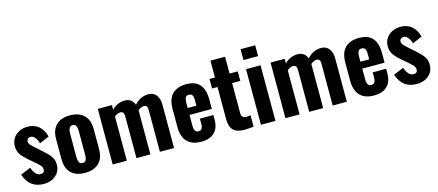

<svg xmlns="http://www.w3.org/2000/svg" viewBox="-54 -1352 4399 1928"><g transform="rotate(-15 2145.0 -388.0)"><path d="M220 10Q145 10 96.5 -26.5Q48 -63 21 -139L127 -183Q142 -141 163 -117.5Q184 -94 212 -94Q233 -94 243.5 -103.5Q254 -113 254 -130Q254 -154 238 -173Q222 -192 181 -226L127 -272Q85 -308 59.5 -343.5Q34 -379 34 -432Q34 -479 57.5 -514Q81 -549 120.5 -568.5Q160 -588 206 -588Q278 -588 324 -547.5Q370 -507 387 -438L286 -394Q281 -416 270.5 -435.5Q260 -455 245 -468Q230 -481 210 -481Q192 -481 181 -470Q170 -459 170 -442Q170 -424 188.5 -404Q207 -384 240 -356L294 -308Q318 -287 341 -263.5Q364 -240 379 -211.5Q394 -183 394 -146Q394 -96 370 -61Q346 -26 306.5 -8Q267 10 220 10Z M648 10Q586 10 542 -12.5Q498 -35 475.5 -78Q453 -121 453 -185V-393Q453 -457 475.5 -500Q498 -543 542 -565.5Q586 -588 648 -588Q710 -588 754 -565.5Q798 -543 821 -500Q844 -457 844 -393V-185Q844 -121 821 -78Q798 -35 754 -12.5Q710 10 648 10ZM649 -92Q668 -92 678 -102.5Q688 -113 691 -131.5Q694 -150 694 -174V-403Q694 -428 691 -446Q688 -464 678 -475Q668 -486 649 -486Q630 -486 620 -475Q610 -464 606.5 -446Q603 -428 603 -403V-174Q603 -150 606.5 -131.5Q610 -113 620 -102.5Q630 -92 649 -92Z M936 0V-578H1083V-530Q1114 -562 1148.5 -575.5Q1183 -589 1219 -589Q1254 -589 1279.5 -571.5Q1305 -554 1317 -519Q1351 -557 1388 -573Q1425 -589 1464 -589Q1496 -589 1521 -573Q1546 -557 1560 -526Q1574 -495 1574 -450V0H1427V-435Q1427 -463 1417.5 -474.5Q1408 -486 1389 -486Q1377 -486 1360 -479Q1343 -472 1328 -459Q1328 -457 1328 -455Q1328 -453 1328 -450V0H1183V-435Q1183 -463 1173 -474.5Q1163 -486 1144 -486Q1131 -486 1114.5 -479Q1098 -472 1083 -459V0Z M1855 10Q1791 10 1748 -13.5Q1705 -37 1683 -82.5Q1661 -128 1661 -192V-386Q1661 -452 1683 -496.5Q1705 -541 1749 -564.5Q1793 -588 1855 -588Q1921 -588 1962 -564Q2003 -540 2022.5 -494Q2042 -448 2042 -382V-281H1810V-169Q1810 -144 1815.5 -128Q1821 -112 1831 -105.5Q1841 -99 1856 -99Q1870 -99 1880.5 -105.5Q1891 -112 1896 -126Q1901 -140 1901 -163V-218H2041V-170Q2041 -82 1993 -36Q1945 10 1855 10ZM1810 -353H1901V-410Q1901 -435 1896 -450.5Q1891 -466 1880.5 -472.5Q1870 -479 1854 -479Q1839 -479 1829.5 -472Q1820 -465 1815 -447.5Q1810 -430 1810 -398Z M2308 6Q2247 6 2213.5 -12.5Q2180 -31 2167 -66Q2154 -101 2154 -151V-479H2097V-578H2154V-753H2306V-578H2391V-479H2306V-165Q2306 -138 2320 -126.5Q2334 -115 2358 -115Q2370 -115 2381 -116.5Q2392 -118 2401 -119V-1Q2386 1 2360.5 3.5Q2335 6 2308 6Z M2477 0V-578H2628V0ZM2476 -673V-786H2628V-673Z M2732 0V-578H2879V-530Q2910 -562 2944.5 -575.5Q2979 -589 3015 -589Q3050 -589 3075.5 -571.5Q3101 -554 3113 -519Q3147 -557 3184 -573Q3221 -589 3260 -589Q3292 -589 3317 -573Q3342 -557 3356 -526Q3370 -495 3370 -450V0H3223V-435Q3223 -463 3213.5 -474.5Q3204 -486 3185 -486Q3173 -486 3156 -479Q3139 -472 3124 -459Q3124 -457 3124 -455Q3124 -453 3124 -450V0H2979V-435Q2979 -463 2969 -474.5Q2959 -486 2940 -486Q2927 -486 2910.5 -479Q2894 -472 2879 -459V0Z M3651 10Q3587 10 3544 -13.5Q3501 -37 3479 -82.5Q3457 -128 3457 -192V-386Q3457 -452 3479 -496.5Q3501 -541 3545 -564.5Q3589 -588 3651 -588Q3717 -588 3758 -564Q3799 -540 3818.5 -494Q3838 -448 3838 -382V-281H3606V-169Q3606 -144 3611.5 -128Q3617 -112 3627 -105.5Q3637 -99 3652 -99Q3666 -99 3676.5 -105.5Q3687 -112 3692 -126Q3697 -140 3697 -163V-218H3837V-170Q3837 -82 3789 -36Q3741 10 3651 10ZM3606 -353H3697V-410Q3697 -435 3692 -450.5Q3687 -466 3676.5 -472.5Q3666 -479 3650 -479Q3635 -479 3625.5 -472Q3616 -465 3611 -447.5Q3606 -430 3606 -398Z M4097 10Q4022 10 3973.5 -26.5Q3925 -63 3898 -139L4004 -183Q4019 -141 4040 -117.5Q4061 -94 4089 -94Q4110 -94 4120.5 -103.5Q4131 -113 4131 -130Q4131 -154 4115 -173Q4099 -192 4058 -226L4004 -272Q3962 -308 3936.5 -343.5Q3911 -379 3911 -432Q3911 -479 3934.5 -514Q3958 -549 3997.5 -568.5Q4037 -588 4083 -588Q4155 -588 4201 -547.5Q4247 -507 4264 -438L4163 -394Q4158 -416 4147.5 -435.5Q4137 -455 4122 -468Q4107 -481 4087 -481Q4069 -481 4058 -470Q4047 -459 4047 -442Q4047 -424 4065.5 -404Q4084 -384 4117 -356L4171 -308Q4195 -287 4218 -263.5Q4241 -240 4256 -211.5Q4271 -183 4271 -146Q4271 -96 4247 -61Q4223 -26 4183.5 -8Q4144 10 4097 10Z"/></g></svg>

Font: Oswald SemiBold
Style: Regular
Weight: 600
Designer: Vernon Adams
Foundry: Vernon Adams
Version: Version 4.103;gftools[0.9.33.dev8+g029e19f]